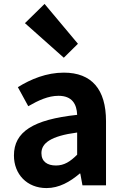

<svg xmlns="http://www.w3.org/2000/svg" viewBox="-20 -944 631 978"><path d="M217 14C281 14 337 -18 386 -60H389L400 0H520V-327C520 -489 447 -574 305 -574C217 -574 137 -541 71 -500L124 -403C176 -433 226 -456 278 -456C347 -456 371 -414 373 -359C148 -335 51 -272 51 -152C51 -57 117 14 217 14ZM265 -101C222 -101 191 -120 191 -164C191 -214 237 -251 373 -269V-156C338 -121 307 -101 265 -101ZM305 -650 377 -721 207 -924 107 -826Z"/></svg>

Font: Genne Gothic Bold
Style: Regular
Weight: 700
Designer: Ryoko NISHIZUKA (kana & ideographs); Paul D. Hunt (Latin, Greek & Cyrillic); Wenlong ZHANG (bopomofo); Sandoll Communica
Foundry: Adobe Systems Incorporated
Version: Version 1.004;PS 1.004;hotconv 16.6.51;makeotf.lib2.5.65220